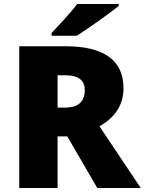

<svg xmlns="http://www.w3.org/2000/svg" viewBox="-20 -947 729 967"><path d="M578 -917V-927H369C336 -882 274 -818 240 -781V-767H367C421 -801 531 -879 578 -917ZM311 -714H77V0H270V-260H319L470 0H689L481 -311C556 -353 602 -416 602 -503C602 -642 505 -714 311 -714ZM308 -568C378 -568 407 -540 407 -494C407 -427 365 -405 306 -405H270V-568Z"/></svg>

Font: Noto Sans Canadian Aboriginal Black
Style: Regular
Weight: 900
Designer: Monotype Design Team, Typotheque's Kevin King
Foundry: Monotype Imaging Inc.
Version: Version 2.004